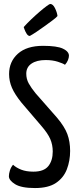

<svg xmlns="http://www.w3.org/2000/svg" viewBox="-20 -942 398 972"><path d="M157 10Q88 10 56.5 -9.5Q25 -29 25 -50Q25 -62 30 -78.5Q35 -95 46 -108Q62 -93 87.5 -83Q113 -73 149 -73Q202 -73 224.5 -101Q247 -129 247 -175Q247 -209 234.5 -238Q222 -267 189 -305L89 -422Q55 -464 40.5 -497.5Q26 -531 26 -567Q26 -630 70.5 -670Q115 -710 198 -710Q269 -710 299 -695.5Q329 -681 329 -660Q329 -650 324 -637.5Q319 -625 309 -614Q299 -621 272.5 -629.5Q246 -638 211 -638Q166 -638 139.5 -620Q113 -602 113 -569Q113 -542 125.5 -519.5Q138 -497 160 -470L268 -347Q307 -301 321 -263Q335 -225 335 -178Q335 -128 318.5 -85Q302 -42 263.5 -16Q225 10 157 10ZM131 -760Q122 -760 115 -771Q108 -782 104 -793.5Q100 -805 100 -805Q117 -824 138.5 -844.5Q160 -865 181 -883Q202 -901 216.5 -911.5Q231 -922 234 -922Q248 -922 258.5 -900.5Q269 -879 271 -861Q266 -854 248 -840.5Q230 -827 208 -811Q186 -795 165 -781Q144 -767 131 -760Z"/></svg>

Font: Yanone Kaffeesatz
Style: Regular
Weight: 400
Designer: Yanone (Cyrillic: Daniel Pouzeot, Huerta Tipografica, and Cyreal)
Foundry: Yanone
Version: Version 2.003